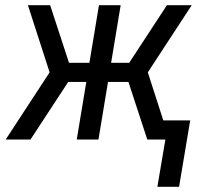

<svg xmlns="http://www.w3.org/2000/svg" viewBox="-20 -540 790 743"><path d="M589 183 620 0H550L477 -223H398L361 0H277L314 -223H244L98 0H2L172 -260L88 -520H174L247 -297H326L363 -520H447L410 -297H480L626 -520H722L552 -260L612 -74H716L673 183Z"/></svg>

Font: Iosevka Aile
Style: Italic
Weight: 400
Italic angle: -9°
Designer: Belleve Invis
Foundry: Belleve Invis
Version: Version 28.0.1; ttfautohint (v1.8.4)